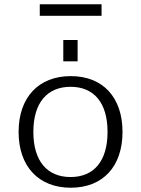

<svg xmlns="http://www.w3.org/2000/svg" viewBox="-20 -867 660 898"><path d="M67 -250C67 -89 160 11 311 11C462 11 553 -89 553 -250C553 -411 462 -511 311 -511C160 -511 67 -411 67 -250ZM136 -250C136 -388 202 -461 310 -461C419 -461 483 -387 483 -250C483 -112 418 -39 310 -39C202 -39 136 -112 136 -250ZM276 -580H343V-680H276ZM455 -793V-847H166V-793Z"/></svg>

Font: Perun Light
Style: Regular
Weight: 300
Foundry: Copyright (c) Stefan Peev, Context Ltd, 2016
Version: Version 1.089